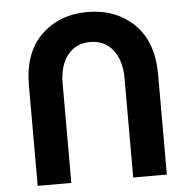

<svg xmlns="http://www.w3.org/2000/svg" viewBox="-54 -834 877 887"><g transform="rotate(-5 384.5 -390.0)"><path d="M241 0H85V-465Q85 -617 169 -698.5Q253 -780 384 -780Q515 -780 599.5 -698Q684 -616 684 -465V0H528V-460Q528 -544 489 -592.5Q450 -641 384 -641Q318 -641 279.5 -592.5Q241 -544 241 -460Z"/></g></svg>

Font: Montserrat_am3
Style: Bold
Weight: 700
Designer: Julieta Ulanovsky
Foundry: Julieta Ulanovsky. Armenina letters added by Vahan Hovhannisyan
Version: Version 2.001